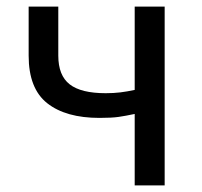

<svg xmlns="http://www.w3.org/2000/svg" viewBox="-20 -563 612 583"><path d="M389 0V-217Q361 -211 340 -208Q319 -205 282 -205Q180 -205 123.5 -249.5Q67 -294 67 -394V-543H157V-394Q157 -334 191.5 -307Q226 -280 301 -280Q325 -280 345.5 -282.5Q366 -285 389 -290V-543H480V0Z"/></svg>

Font: Source Han Sans SC
Style: Regular
Weight: 400
Designer: Ryoko NISHIZUKA 西塚涼子 (kana, bopomofo & ideographs); Paul D. Hunt (Latin, Greek & Cyrillic); Sandoll Communications 산돌커뮤니
Foundry: Adobe
Version: Version 2.002;hotconv 1.0.116;makeotfexe 2.5.65601; ttfautoh